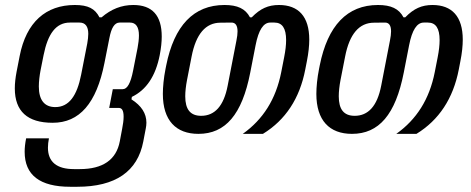

<svg xmlns="http://www.w3.org/2000/svg" viewBox="-20 -525 1846 753"><path d="M255.4 207.5H282.7C432.6 207.5 519.5 147.9 542 29.8L551.8 -21.5C553.2 -28.8 554.2 -36.1 554.2 -43.9C554.2 -80.1 534.7 -110.4 495.6 -135.3L497.1 -145C554.2 -172.4 590.3 -227.1 606.4 -308.6C611.8 -336.4 614.3 -360.8 614.3 -381.8C614.3 -464.8 576.7 -505.4 502.9 -505.4C456.5 -505.4 416 -489.3 378.4 -457H370.1C352.5 -491.2 325.7 -505.4 273.4 -505.4C160.2 -505.4 83 -438.5 57.1 -305.2L44.9 -242.7C40.5 -219.2 38.1 -198.2 38.1 -178.2C38.1 -88.9 87.4 -43.5 186 -43.5H187C291.5 -43.5 358.4 -119.6 389.6 -277.8L409.2 -376.5C416.5 -414.6 428.7 -436.5 449.2 -436.5H489.7C513.2 -436.5 524.9 -418.9 524.9 -386.2C524.9 -371.6 522.5 -352.1 519.5 -336.9L502 -248C492.2 -198.2 479 -175.3 461.4 -175.3H422.4L408.2 -101.6H447.3C457.5 -101.1 464.8 -92.8 464.8 -67.4C464.8 -52.7 462.4 -37.6 459 -19.5L449.7 29.8C436 101.6 383.3 138.2 293 138.2H270C202.6 138.2 168 109.9 168 54.2C168 42.5 169.4 30.8 171.9 17.6H82.5C78.6 36.6 76.7 54.2 76.7 70.3C76.7 161.6 136.2 207.5 255.4 207.5ZM196.8 -105C153.8 -105 132.3 -133.3 132.3 -186C132.3 -205.6 135.3 -230 139.2 -250L150.9 -308.6C167.5 -392.1 199.2 -436.5 254.4 -436.5H292C314.9 -436.5 326.2 -420.9 326.2 -392.6C326.2 -382.3 324.7 -368.2 322.3 -355L298.3 -232.4C282.2 -149.4 250.5 -105 196.8 -105Z M758.3 0C863.8 0 929.2 -75.2 961.4 -240.2L982.4 -347.7C994.1 -407.7 1013.2 -436.5 1040 -436.5H1056.2C1086.9 -436.5 1102.1 -414.1 1102.1 -367.7C1102.1 -349.1 1099.6 -326.2 1094.2 -299.3L1083 -242.2C1062 -135.3 1011.2 -56.2 932.1 0H1011.2C1099.6 -54.2 1155.3 -138.7 1177.2 -252.4L1183.6 -285.2C1189.9 -316.9 1192.9 -345.7 1192.9 -369.6C1192.9 -460.4 1150.4 -505.4 1074.2 -505.4C1032.2 -505.4 1001 -491.7 967.3 -457H960.4C942.4 -491.2 911.1 -505.4 860.4 -505.4C739.7 -505.4 663.1 -424.8 631.8 -268.1L628.9 -253.4C622.1 -219.2 618.7 -183.6 618.7 -156.7C618.7 -52.7 669.9 0 758.3 0ZM769 -70.8C726.6 -70.8 706.5 -95.7 706.5 -147.5C706.5 -165.5 709 -188 713.4 -210.9L731.4 -303.2C748.5 -391.6 786.6 -436 844.7 -436H845.2L887.7 -436.5C903.8 -436.5 911.6 -424.8 911.6 -401.9C911.6 -392.1 910.2 -379.9 907.2 -365.7L873 -189.5C857.4 -107.9 821.3 -70.8 769 -70.8Z M1360.4 0C1465.8 0 1531.2 -75.2 1563.5 -240.2L1584.5 -347.7C1596.2 -407.7 1615.2 -436.5 1642.1 -436.5H1658.2C1689 -436.5 1704.1 -414.1 1704.1 -367.7C1704.1 -349.1 1701.7 -326.2 1696.3 -299.3L1685.1 -242.2C1664.1 -135.3 1613.3 -56.2 1534.2 0H1613.3C1701.7 -54.2 1757.3 -138.7 1779.3 -252.4L1785.6 -285.2C1792 -316.9 1794.9 -345.7 1794.9 -369.6C1794.9 -460.4 1752.4 -505.4 1676.3 -505.4C1634.3 -505.4 1603 -491.7 1569.3 -457H1562.5C1544.4 -491.2 1513.2 -505.4 1462.4 -505.4C1341.8 -505.4 1265.1 -424.8 1233.9 -268.1L1231 -253.4C1224.1 -219.2 1220.7 -183.6 1220.7 -156.7C1220.7 -52.7 1272 0 1360.4 0ZM1371.1 -70.8C1328.6 -70.8 1308.6 -95.7 1308.6 -147.5C1308.6 -165.5 1311 -188 1315.4 -210.9L1333.5 -303.2C1350.6 -391.6 1388.7 -436 1446.8 -436H1447.3L1489.7 -436.5C1505.9 -436.5 1513.7 -424.8 1513.7 -401.9C1513.7 -392.1 1512.2 -379.9 1509.3 -365.7L1475.1 -189.5C1459.5 -107.9 1423.3 -70.8 1371.1 -70.8Z"/></svg>

Font: Hack
Style: Oblique
Weight: 400
Italic angle: -12°
Monospace: yes
Designer: Christopher Simpkins
Foundry: Christopher Simpkins
Version: Version 2.010